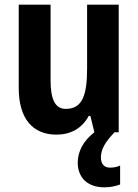

<svg xmlns="http://www.w3.org/2000/svg" viewBox="-20 -565 590 820"><path d="M493 223V142C483 147 467 151 450 151C425 151 411 135 411 108C411 74 427 44 469 0H487V-545H352V-275C352 -162 334 -100 261 -100C215 -100 196 -141 196 -223V-545H60V-189C60 -58 120 10 221 10C281 10 330 -16 359 -70H366L383 0C336 36 312 83 312 129C312 194 354 235 426 235C455 235 476 229 493 223Z"/></svg>

Font: Noto Sans Display SemiCondensed
Style: Bold
Weight: 700
Width: 4
Designer: Monotype Design Team
Foundry: Monotype Imaging Inc.
Version: Version 1.900